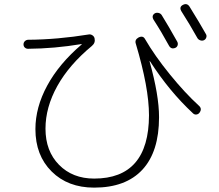

<svg xmlns="http://www.w3.org/2000/svg" viewBox="-20 -859 1040 913"><path d="M113.3 -627Q104.5 -627 98.1 -632.8Q91.8 -638.7 91.8 -647.9Q91.8 -657.2 98.6 -663.6Q105.5 -669.9 114.3 -669.9Q252.9 -670.9 403.3 -695.3Q412.1 -696.3 419.9 -690.9Q427.7 -685.5 429.7 -676.8Q434.6 -655.3 417 -640.6Q308.6 -550.8 252.4 -449.7Q196.3 -348.6 196.3 -247.1Q196.3 -140.6 260.7 -75.2Q325.2 -9.8 427.7 -9.8Q687.5 -9.8 688.5 -310.5Q688.5 -441.4 626 -650.4Q619.1 -669.9 638.7 -680.7Q660.2 -691.4 669.9 -672.9Q715.8 -593.8 787.6 -505.4Q859.4 -417 925.8 -356.4Q942.4 -341.8 928.7 -323.2Q922.9 -315.4 913.6 -314.5Q904.3 -313.5 897.5 -320.3Q784.2 -425.8 693.4 -567.4Q693.4 -568.4 691.4 -568.4V-566.4Q736.3 -406.2 736.3 -301.8Q736.3 -137.7 657.2 -52.2Q578.1 33.2 427.7 33.2Q302.7 33.2 225.6 -43.5Q148.4 -120.1 148.4 -245.1Q148.4 -348.6 204.6 -452.1Q260.7 -555.7 368.2 -647.5Q369.1 -648.4 369.1 -649.4H367.2Q238.3 -627.9 113.3 -627ZM716.8 -795.9Q724.6 -799.8 734.4 -797.4Q744.1 -794.9 749 -787.1Q778.3 -740.2 823.2 -660.2Q827.1 -652.3 824.7 -644Q822.3 -635.7 814.5 -631.8Q794.9 -623 784.2 -640.6Q748 -707 710 -765.6Q699.2 -785.2 716.8 -795.9ZM880.9 -828.1Q930.7 -748 959 -697.3Q963.9 -689.5 960.9 -680.7Q958 -671.9 950.2 -668Q942.4 -664.1 933.1 -667Q923.8 -669.9 918.9 -677.7Q881.8 -744.1 841.8 -806.6Q831.1 -826.2 850.1 -835.9Q869.1 -845.7 880.9 -828.1Z"/></svg>

Font: Rounded-X Mgen+ 2m light
Style: Regular
Weight: 200
Designer: [Source Han Sans]
Ryoko NISHIZUKA  (kana & ideographs); Paul D. Hunt (Latin, Greek & Cyrillic); Wenlong ZHANG  (bopomofo
Version: Version 1.059.20150602